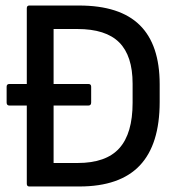

<svg xmlns="http://www.w3.org/2000/svg" viewBox="-20 -675 654 695"><path d="M14 -293Q4 -293 4 -304V-361Q4 -371 14 -371H76H300Q310 -371 310 -361V-304Q310 -293 300 -293ZM86 0Q77 0 77 -10V-645Q77 -655 86 -655H266Q414 -655 486 -584Q558 -513 558 -370V-306Q558 -152 486 -76Q414 0 267 0ZM174 -85H261Q364 -85 412 -138.5Q460 -192 460 -303V-372Q460 -473 411.5 -521.5Q363 -570 260 -570H174Z"/></svg>

Font: Sofia Sans Semi Condensed SemiBold
Style: Regular
Weight: 600
Designer: Botio Nikoltchev, Ani Petrova
Foundry: lettersoup
Version: Version 4.100